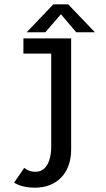

<svg xmlns="http://www.w3.org/2000/svg" viewBox="-20 -678 490 890"><path d="M309.8 -500V14.6Q309.8 56.1 297.8 88.9Q285.8 121.8 263.6 144.8Q241.5 167.8 210.6 179.9Q179.7 192 141.4 192Q115.9 192 96.6 188Q77.4 183.9 64.5 178.4Q51.6 172.9 45.5 168.6L92.4 99.9Q96.6 103.8 103.6 108Q110.6 112.3 120.6 115.3Q130.6 118.3 144.2 118.3Q168.8 118.3 185 103.2Q201.3 88.2 209.3 61.9Q217.4 35.6 217.4 2V-429.4H88.5V-500ZM420.1 -528.3H333.4L262.3 -612L190.1 -528.3H103.4L227.4 -657.9H296.1Z"/></svg>

Font: League Mono Thin Condensed
Style: Regular
Weight: 100
Width: 1
Designer: Tyler Finck
Foundry: The League of Moveable Type / Tyler Finck
Version: Version 2.300;RELEASE